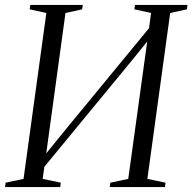

<svg xmlns="http://www.w3.org/2000/svg" viewBox="-28 -763 784 783"><path d="M-7.5 0 -5 -18 68 -33.5 161 -710 93 -725 95.5 -743H309.5L307 -725L239 -710L155.5 -100.5L137 -108.5L243 -239L603.5 -677L575 -612L588 -710L520 -725L522.5 -743H736.5L734 -725L666 -710L573 -33.5L647 -18L644.5 0H419.5L422 -18L495 -33.5L577.5 -631L596 -623L514 -521.5L129.5 -54.5L158 -119.5L146 -33.5L220 -18L217.5 0Z"/></svg>

Font: Merriweather 144pt Light
Style: Italic
Weight: 300
Italic angle: -7.8°
Version: Version 2.101